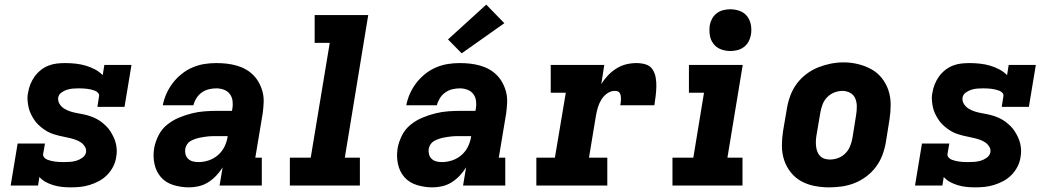

<svg xmlns="http://www.w3.org/2000/svg" viewBox="-20 -800 4540 828"><path d="M284 8Q266 8 247 6Q228 4 210 -1.5Q192 -7 176.5 -15.5Q161 -24 150 -37L144 0H26L56 -181H174L166 -136Q165 -127 171 -120.5Q177 -114 185 -111Q193 -108 201.5 -106Q210 -104 218.5 -103Q227 -102 236 -101.5Q245 -101 254 -101Q268 -101 282 -102Q296 -103 309.5 -107Q323 -111 335.5 -120Q348 -129 351 -143Q353 -156 346.5 -167Q340 -178 330 -185Q320 -192 308 -196.5Q296 -201 283.5 -204Q271 -207 258.5 -209.5Q246 -212 233.5 -215Q221 -218 209 -222Q197 -226 186 -232Q175 -238 165 -245.5Q155 -253 146 -261.5Q137 -270 130 -280Q123 -290 117 -301Q111 -312 107 -324Q103 -336 101 -349Q99 -362 98.5 -374.5Q98 -387 101 -400Q104 -419 111 -436.5Q118 -454 129 -469.5Q140 -485 155.5 -497.5Q171 -510 189 -517Q207 -524 225 -526Q243 -528 261 -528Q284 -528 306.5 -525.5Q329 -523 349.5 -517Q370 -511 389 -501Q408 -491 423 -476L430 -520H547L517 -339H400L407 -384Q409 -393 403 -399.5Q397 -406 389 -409Q381 -412 372.5 -414Q364 -416 355.5 -417Q347 -418 338 -418.5Q329 -419 320 -419Q307 -419 294.5 -418Q282 -417 269 -413Q256 -409 244.5 -400.5Q233 -392 231 -379Q229 -364 237 -351.5Q245 -339 257 -331.5Q269 -324 283 -319.5Q297 -315 311 -312.5Q325 -310 339.5 -307Q354 -304 367.5 -299.5Q381 -295 394 -288.5Q407 -282 418 -273.5Q429 -265 439 -255Q449 -245 456.5 -233Q464 -221 470 -208.5Q476 -196 479.5 -181.5Q483 -167 483.5 -152.5Q484 -138 481 -122Q478 -101 468 -81.5Q458 -62 442.5 -46Q427 -30 407.5 -19.5Q388 -9 367 -2.5Q346 4 325.5 6Q305 8 284 8Z M795 8Q761 8 728 -2Q695 -12 674 -36Q653 -60 646 -93.5Q639 -127 645 -162Q650 -189 663.5 -216Q677 -243 700.5 -262Q724 -281 751.5 -292.5Q779 -304 807 -311Q835 -318 863 -320Q891 -322 919 -322H980L982 -330Q985 -347 983 -364Q981 -381 971.5 -394Q962 -407 946 -413Q930 -419 913 -419Q897 -419 880.5 -415Q864 -411 850 -401Q836 -391 827 -376.5Q818 -362 814 -346H682Q687 -372 698 -396.5Q709 -421 725.5 -442.5Q742 -464 764 -481.5Q786 -499 811 -509.5Q836 -520 861.5 -524Q887 -528 913 -528Q936 -528 958 -525.5Q980 -523 1001 -517Q1022 -511 1040.5 -500.5Q1059 -490 1073.5 -475Q1088 -460 1098 -441Q1108 -422 1113 -401Q1118 -380 1117 -357.5Q1116 -335 1113 -312L1081 -120H1109V0H927L940 -78Q928 -59 912.5 -42.5Q897 -26 878 -14Q859 -2 837.5 3Q816 8 795 8ZM836 -101Q858 -101 880.5 -108.5Q903 -116 921 -132Q939 -148 949 -169.5Q959 -191 962 -213H919Q909 -213 899 -213Q889 -213 879.5 -212Q870 -211 860 -209.5Q850 -208 840.5 -206Q831 -204 821 -200.5Q811 -197 802 -192Q793 -187 787 -178Q781 -169 779 -159Q777 -147 780 -135Q783 -123 791.5 -115Q800 -107 811.5 -104Q823 -101 836 -101Z M1230 0V-120H1320L1402 -615H1337V-735H1568L1467 -120H1532V0Z M1845 8Q1811 8 1778 -2Q1745 -12 1724 -36Q1703 -60 1696 -93.5Q1689 -127 1695 -162Q1700 -189 1713.5 -216Q1727 -243 1750.5 -262Q1774 -281 1801.5 -292.5Q1829 -304 1857 -311Q1885 -318 1913 -320Q1941 -322 1969 -322H2030L2032 -330Q2035 -347 2033 -364Q2031 -381 2021.5 -394Q2012 -407 1996 -413Q1980 -419 1963 -419Q1947 -419 1930.5 -415Q1914 -411 1900 -401Q1886 -391 1877 -376.5Q1868 -362 1864 -346H1732Q1737 -372 1748 -396.5Q1759 -421 1775.5 -442.5Q1792 -464 1814 -481.5Q1836 -499 1861 -509.5Q1886 -520 1911.5 -524Q1937 -528 1963 -528Q1986 -528 2008 -525.5Q2030 -523 2051 -517Q2072 -511 2090.5 -500.5Q2109 -490 2123.5 -475Q2138 -460 2148 -441Q2158 -422 2163 -401Q2168 -380 2167 -357.5Q2166 -335 2163 -312L2131 -120H2159V0H1977L1990 -78Q1978 -59 1962.5 -42.5Q1947 -26 1928 -14Q1909 -2 1887.5 3Q1866 8 1845 8ZM1886 -101Q1908 -101 1930.5 -108.5Q1953 -116 1971 -132Q1989 -148 1999 -169.5Q2009 -191 2012 -213H1969Q1959 -213 1949 -213Q1939 -213 1929.5 -212Q1920 -211 1910 -209.5Q1900 -208 1890.5 -206Q1881 -204 1871 -200.5Q1861 -197 1852 -192Q1843 -187 1837 -178Q1831 -169 1829 -159Q1827 -147 1830 -135Q1833 -123 1841.5 -115Q1850 -107 1861.5 -104Q1873 -101 1886 -101ZM1971 -570 1912 -630 2077 -780 2155 -700Z M2293 0V-120H2373L2420 -400H2355V-520H2586L2573 -437Q2585 -457 2601.5 -474.5Q2618 -492 2638 -504.5Q2658 -517 2680 -522.5Q2702 -528 2725 -528Q2745 -528 2764 -522.5Q2783 -517 2793.5 -501.5Q2804 -486 2807.5 -466.5Q2811 -447 2810.5 -426.5Q2810 -406 2807.5 -386Q2805 -366 2802 -346H2655Q2656 -353 2657 -359.5Q2658 -366 2658 -373Q2658 -380 2657 -386.5Q2656 -393 2653 -398.5Q2650 -404 2644 -406Q2638 -408 2631 -408Q2613 -408 2597.5 -396.5Q2582 -385 2572.5 -369Q2563 -353 2558 -335.5Q2553 -318 2550 -301L2520 -120H2599V0Z M2880 0V-120H2970L3016 -400H2951V-520H3183L3117 -120H3182V0ZM3130 -580Q3108 -580 3088.5 -587.5Q3069 -595 3056.5 -611.5Q3044 -628 3041 -649Q3038 -670 3041 -692Q3044 -707 3051.5 -720.5Q3059 -734 3072 -743.5Q3085 -753 3100 -756.5Q3115 -760 3130 -760Q3151 -760 3171 -752.5Q3191 -745 3203 -728.5Q3215 -712 3218.5 -691Q3222 -670 3218 -648Q3215 -633 3207.5 -619.5Q3200 -606 3187 -596.5Q3174 -587 3159 -583.5Q3144 -580 3130 -580Z M3556 8Q3524 8 3493 2Q3462 -4 3435.5 -18.5Q3409 -33 3390 -57Q3371 -81 3361.5 -110Q3352 -139 3352 -171Q3352 -203 3357 -235L3374 -335Q3379 -363 3389 -389.5Q3399 -416 3416.5 -439.5Q3434 -463 3458 -481Q3482 -499 3508.5 -509.5Q3535 -520 3562.5 -525.5Q3590 -531 3618 -531Q3650 -531 3680.5 -523.5Q3711 -516 3737.5 -501.5Q3764 -487 3783 -463Q3802 -439 3811.5 -410Q3821 -381 3821 -349Q3821 -317 3816 -285L3800 -185Q3795 -157 3785 -130.5Q3775 -104 3757.5 -80.5Q3740 -57 3716 -39Q3692 -21 3665.5 -10.5Q3639 0 3611 4Q3583 8 3556 8ZM3559 -112Q3577 -112 3594.5 -118.5Q3612 -125 3625.5 -138.5Q3639 -152 3646 -169.5Q3653 -187 3656 -204L3672 -304Q3675 -323 3675 -341Q3675 -359 3668.5 -375Q3662 -391 3646.5 -399.5Q3631 -408 3613 -408Q3595 -408 3577.5 -401Q3560 -394 3547 -380.5Q3534 -367 3527.5 -350Q3521 -333 3518 -316L3501 -216Q3499 -204 3498.5 -191.5Q3498 -179 3499.5 -167.5Q3501 -156 3505 -145.5Q3509 -135 3517 -127Q3525 -119 3536 -115.5Q3547 -112 3559 -112Z M4184 8Q4166 8 4147 6Q4128 4 4110 -1.5Q4092 -7 4076.5 -15.5Q4061 -24 4050 -37L4044 0H3926L3956 -181H4074L4066 -136Q4065 -127 4071 -120.5Q4077 -114 4085 -111Q4093 -108 4101.5 -106Q4110 -104 4118.5 -103Q4127 -102 4136 -101.5Q4145 -101 4154 -101Q4168 -101 4182 -102Q4196 -103 4209.5 -107Q4223 -111 4235.5 -120Q4248 -129 4251 -143Q4253 -156 4246.5 -167Q4240 -178 4230 -185Q4220 -192 4208 -196.5Q4196 -201 4183.5 -204Q4171 -207 4158.5 -209.5Q4146 -212 4133.5 -215Q4121 -218 4109 -222Q4097 -226 4086 -232Q4075 -238 4065 -245.5Q4055 -253 4046 -261.5Q4037 -270 4030 -280Q4023 -290 4017 -301Q4011 -312 4007 -324Q4003 -336 4001 -349Q3999 -362 3998.5 -374.5Q3998 -387 4001 -400Q4004 -419 4011 -436.5Q4018 -454 4029 -469.5Q4040 -485 4055.5 -497.5Q4071 -510 4089 -517Q4107 -524 4125 -526Q4143 -528 4161 -528Q4184 -528 4206.5 -525.5Q4229 -523 4249.5 -517Q4270 -511 4289 -501Q4308 -491 4323 -476L4330 -520H4447L4417 -339H4300L4307 -384Q4309 -393 4303 -399.5Q4297 -406 4289 -409Q4281 -412 4272.5 -414Q4264 -416 4255.5 -417Q4247 -418 4238 -418.5Q4229 -419 4220 -419Q4207 -419 4194.5 -418Q4182 -417 4169 -413Q4156 -409 4144.5 -400.5Q4133 -392 4131 -379Q4129 -364 4137 -351.5Q4145 -339 4157 -331.5Q4169 -324 4183 -319.5Q4197 -315 4211 -312.5Q4225 -310 4239.5 -307Q4254 -304 4267.5 -299.5Q4281 -295 4294 -288.5Q4307 -282 4318 -273.5Q4329 -265 4339 -255Q4349 -245 4356.5 -233Q4364 -221 4370 -208.5Q4376 -196 4379.5 -181.5Q4383 -167 4383.5 -152.5Q4384 -138 4381 -122Q4378 -101 4368 -81.5Q4358 -62 4342.5 -46Q4327 -30 4307.5 -19.5Q4288 -9 4267 -2.5Q4246 4 4225.5 6Q4205 8 4184 8Z"/></svg>

Font: Iosevka Etoile Heavy Oblique
Style: Regular
Weight: 900
Italic angle: -9°
Designer: Belleve Invis
Foundry: Belleve Invis
Version: Version 15.5.2; ttfautohint (v1.8.4)